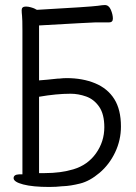

<svg xmlns="http://www.w3.org/2000/svg" viewBox="-20 -730 540 762"><path d="M158 -43Q221 -43 271 -58Q328 -75 361 -121.5Q394 -168 394 -225Q394 -277 373.5 -306.5Q353 -336 322 -347Q291 -358 260 -358Q204 -358 135 -346V-43ZM176 12Q110 12 72 2Q34 -8 34 -23Q34 -37 55 -38H69V-609Q69 -654 67.5 -667Q66 -680 66 -690Q66 -704 83 -704Q92 -704 102.5 -701Q113 -698 119 -695Q123 -692 127 -691Q340 -703 368 -707Q388 -710 396 -710Q412 -710 420 -691Q428 -672 428 -656Q428 -641 412 -641H356Q345 -641 135 -629V-411Q164 -413 209 -418H214Q231 -420 244 -420Q308 -420 357.5 -399.5Q407 -379 433.5 -337Q460 -295 460 -228Q460 -174 437 -125.5Q414 -77 375 -44Q336 -11 297.5 -1.5Q259 8 231 9H229Q203 12 176 12Z"/></svg>

Font: Moon Stars Kai HW
Style: Regular
Weight: 400
Designer: GuiWonder
Version: Version 1.101